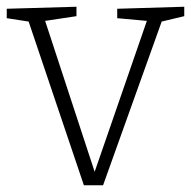

<svg xmlns="http://www.w3.org/2000/svg" viewBox="-25 -548 567 570"><path d="M323 -522 522 -528V-500L455 -484L281 2H224L60 -484L-5 -494V-522L202 -528V-500L109 -486L256 -38L411 -486L323 -494Z"/></svg>

Font: Bitter Light
Style: Regular
Weight: 300
Designer: Sol Matas, and Bitter project Authors
Foundry: Sol Matas
Version: Version 2.001